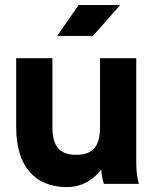

<svg xmlns="http://www.w3.org/2000/svg" viewBox="-20 -743 616 776"><path d="M355.5 -597.7 465.8 -722.7H297.9L210.9 -597.7ZM191.9 -507.8H45.4V-228.5C45.4 -72.3 120.6 13.2 250.5 13.2C319.3 13.2 364.3 -24.9 389.6 -58.6C389.6 -29.3 399.9 0 399.9 0H541.5C541.5 0 530.8 -32.2 530.8 -82V-507.8H384.3V-228.5C384.3 -157.2 359.9 -117.2 288.1 -117.2C216.3 -117.2 191.9 -157.2 191.9 -228.5Z"/></svg>

Font: Giphurs ExtraBold
Style: Regular
Weight: 800
Version: Version 1.000